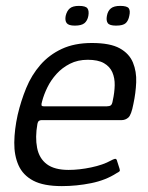

<svg xmlns="http://www.w3.org/2000/svg" viewBox="-20 -627 502 652"><path d="M40 -237Q51 -284 69 -328Q87 -372 117 -406.5Q147 -441 190 -461Q233 -481 292 -481Q354 -481 386.5 -463Q419 -445 431.5 -414.5Q444 -384 442.5 -347.5Q441 -311 433 -274Q426 -237 416 -228Q406 -219 392 -219H120Q117 -219 113 -217Q109 -215 107 -206Q99 -161 106 -125Q113 -89 139 -69.5Q165 -50 213 -50Q249 -50 289.5 -58.5Q330 -67 357 -82Q364 -86 370 -87.5Q376 -89 378 -79L386 -54Q388 -48 386 -45.5Q384 -43 376 -39Q339 -15 289.5 -5Q240 5 190 5Q128 5 93 -13.5Q58 -32 43 -65.5Q28 -99 28.5 -143Q29 -187 40 -237ZM363 -286Q369 -313 369.5 -337.5Q370 -362 361.5 -381.5Q353 -401 333 -412.5Q313 -424 278 -424Q244 -424 217.5 -410.5Q191 -397 172 -376Q153 -355 141 -330.5Q129 -306 123 -283Q120 -273 121 -269.5Q122 -266 129 -266Q182 -266 235.5 -266Q289 -266 343 -266Q352 -266 356.5 -269.5Q361 -273 363 -286ZM280 -573Q277 -557 267 -548.5Q257 -540 234 -540Q213 -540 206.5 -548.5Q200 -557 203 -573Q207 -590 217 -598.5Q227 -607 248 -607Q271 -607 277 -598.5Q283 -590 280 -573ZM419 -573Q416 -557 407 -548.5Q398 -540 374 -540Q352 -540 346 -548.5Q340 -557 343 -573Q346 -590 356.5 -598.5Q367 -607 388 -607Q412 -607 417.5 -598.5Q423 -590 419 -573Z"/></svg>

Font: Glory
Style: Italic
Weight: 400
Italic angle: -12°
Designer: Robert Leuschke
Foundry: Robert Leuschke
Version: Version 1.011